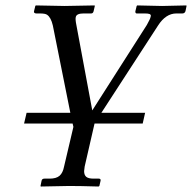

<svg xmlns="http://www.w3.org/2000/svg" viewBox="-20 -451 701 701"><path d="M213.9 157.2 248 12.2 245.1 0H67.9L77.1 -39.1H236.8L172.9 -357.9Q166 -387.7 151.9 -397Q145.5 -401.9 125 -401.9H112.8Q108.9 -401.9 106.2 -403.6Q103.5 -405.3 104 -409.2L108.9 -429.2L110.8 -431.2Q202.6 -429.2 215.8 -429.2L325.2 -431.2L326.2 -429.2L321.8 -410.2Q319.8 -401.9 313 -401.9H285.2Q259.8 -401.9 256.8 -389.2Q254.4 -381.8 258.8 -359.9L316.9 -47.9L516.1 -359.9Q528.8 -382.3 529.8 -389.2Q530.8 -391.1 530.8 -393.1Q530.8 -397.9 525.9 -399.9Q521 -401.9 507.8 -401.9H479Q474.1 -401.9 474.1 -409.2L479 -429.2L481 -431.2Q559.6 -429.2 571.8 -429.2L660.2 -431.2L661.1 -429.2L657.2 -410.2Q654.3 -401.9 646 -401.9H624Q585.4 -401.9 557.1 -357.9L350.1 -39.1H509.8L501 0H325.2L289.1 157.2Q287.1 170.9 287.1 173.8Q287.1 188 294.9 194.6Q302.7 201.2 321.8 201.2H340.8Q348.6 201.2 347.2 209L342.8 228L339.8 230Q272 228 232.9 228L128.9 230L127.9 228L131.8 209Q133.3 201.2 142.1 201.2H161.1Q185.5 201.2 197.5 190.7Q209.5 180.2 213.9 157.2Z"/></svg>

Font: Common Serif Medium
Style: Italic
Weight: 500
Italic angle: -12°
Designer: Philipp H. Poll, Khaled Hosny
Foundry: Stefan Peev, Context Ltd.
Version: Version 1.026